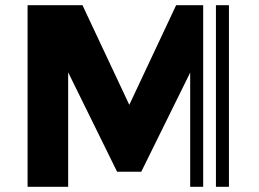

<svg xmlns="http://www.w3.org/2000/svg" viewBox="-20 -718 994 738"><path d="M657 -698H761V0H711V-439L523 -58H430L242 -440V0H86V-698H297L477 -315ZM810 -698H860V0H810Z"/></svg>

Font: Balans
Style: Regular
Weight: 400
Designer: Thomas Breure
Foundry: Thomas Breure
Version: Version 2.001